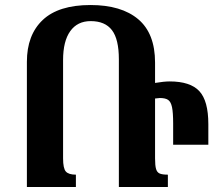

<svg xmlns="http://www.w3.org/2000/svg" viewBox="-20 -744 865 764"><path d="M809 -250V-168H669V-253Q669 -296 664.5 -317.5Q660 -339 649 -346.5Q638 -354 616 -354Q611 -354 597 -352V-114Q597 -85 601 -71.5Q605 -58 615.5 -53.5Q626 -49 648 -49V0H453V-508Q453 -588 425.5 -624Q398 -660 341 -660Q288 -660 259.5 -620Q231 -580 231 -505V-114Q231 -74 242 -61.5Q253 -49 282 -49V0H87V-498Q87 -605 150 -664.5Q213 -724 340 -724Q463 -724 530 -667.5Q597 -611 597 -495V-414Q633 -420 655 -420Q737 -420 773 -381.5Q809 -343 809 -250Z"/></svg>

Font: Noto Serif Armenian SmBd Narrow
Style: Regular
Weight: 600
Width: 4
Designer: Monotype Design team
Foundry: Monotype Imaging Inc.
Version: Version 1.000